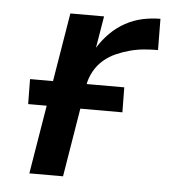

<svg xmlns="http://www.w3.org/2000/svg" viewBox="-44 -570 587 613"><g transform="rotate(5 250.0 -264.0)"><path d="M72 0 158 -520H266L249 -418Q265 -444 286.5 -465.5Q308 -487 334.5 -501.5Q361 -516 389.5 -522Q418 -528 446 -528L447 -428Q425 -428 402.5 -426Q380 -424 357.5 -418Q335 -412 313.5 -402.5Q292 -393 274 -377.5Q256 -362 244.5 -341Q233 -320 229 -298L180 0ZM49 -220 48 -300H350L351 -220Z"/></g></svg>

Font: Iosevka Aile Semibold Oblique
Style: Regular
Weight: 600
Italic angle: -9°
Designer: Belleve Invis
Foundry: Belleve Invis
Version: Version 31.1.0; ttfautohint (v1.8.4)